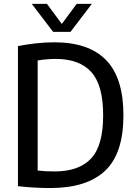

<svg xmlns="http://www.w3.org/2000/svg" viewBox="-20 -967 704 994"><path d="M240.5 6.5Q201 6.5 159.8 4.2Q118.5 2 73 -3V-728.5Q116.5 -737 165 -742.5Q213.5 -748 261.5 -748Q439.5 -748 529.2 -656Q619 -564 619 -370Q619 -172 524 -82.8Q429 6.5 240.5 6.5ZM263.5 -79.5Q388 -79.5 451 -145.8Q514 -212 514 -370Q514 -526.5 452.5 -594.2Q391 -662 268 -662Q224 -662 175 -654V-84Q198 -81.5 219.2 -80.5Q240.5 -79.5 263.5 -79.5ZM255 -802 144.5 -947H223L300 -843L377 -947H455.5L345 -802Z"/></svg>

Font: Encode Sans SemiCondensed SemiCondensed Medium
Style: Regular
Weight: 500
Width: 4
Designer: Multiple Designers
Foundry: Impallari Type
Version: Version 3.000; ttfautohint (v1.8.3) -l 8 -r 50 -G 200 -x 14 